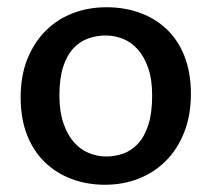

<svg xmlns="http://www.w3.org/2000/svg" viewBox="-20 -500 585 530"><path d="M507 -241Q507 -182 488.5 -135Q470 -88 438 -56Q406 -24 363 -7Q320 10 270 10Q220 10 177.5 -6Q135 -22 103.5 -52.5Q72 -83 54.5 -128Q37 -173 37 -231Q37 -291 55.5 -337Q74 -383 106 -415Q138 -447 181 -463.5Q224 -480 274 -480Q324 -480 366.5 -464.5Q409 -449 440.5 -419Q472 -389 489.5 -344Q507 -299 507 -241ZM400 -236Q400 -281 389 -312.5Q378 -344 360 -364Q342 -384 319 -393Q296 -402 271 -402Q247 -402 224 -394Q201 -386 183 -367Q165 -348 154.5 -316Q144 -284 144 -236Q144 -192 155 -160Q166 -128 184 -107.5Q202 -87 225.5 -77.5Q249 -68 273 -68Q297 -68 320 -76Q343 -84 361 -103.5Q379 -123 389.5 -155.5Q400 -188 400 -236Z"/></svg>

Font: Mukta Medium
Style: Regular
Weight: 500
Designer: Girish Dalvi and Yashodeep Gholap
Foundry: Ek Type
Version: Version 2.538;PS 1.002;hotconv 16.6.51;makeotf.lib2.5.65220;